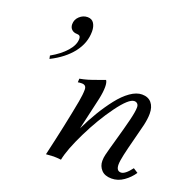

<svg xmlns="http://www.w3.org/2000/svg" viewBox="-138 -923 1046 1058"><g transform="rotate(20 385.5 -393.5)"><path d="M627 -490.7Q663.1 -490.7 682.6 -467.8Q702.1 -444.8 702.1 -404.8Q702.1 -375 692.9 -335Q687 -310.1 670.2 -245.8Q653.3 -181.6 644.8 -142.8Q636.2 -104 636.2 -84Q636.2 -46.4 663.1 -46.4Q687.5 -46.4 722.7 -93.3L750 -75.7Q729 -43.9 696.3 -20.8Q663.6 2.4 625.5 2.4Q585.9 2.4 565.7 -19.5Q545.4 -41.5 545.4 -72.3Q545.4 -91.3 549.8 -108.9Q557.6 -140.6 577.9 -211.7Q598.1 -282.7 611.3 -335.7Q624.5 -388.7 624.5 -414.1Q624.5 -427.7 617.4 -434.8Q610.4 -441.9 599.1 -441.9Q567.4 -441.9 506.3 -358.4Q445.3 -274.9 393.3 -168.9Q341.3 -63 329.1 0Q303.2 -2.9 285.6 -2.9L241.2 0Q285.6 -190.9 312.5 -335.9Q320.3 -378.9 320.3 -407.7Q320.3 -434.6 293.5 -434.6Q279.3 -434.6 270.5 -432.6L271.5 -454.1Q295.9 -458.5 318.1 -465.1Q340.3 -471.7 370.4 -482.9Q400.4 -494.1 412.6 -498Q420.9 -486.3 420.9 -459Q420.9 -429.7 412.1 -388.2Q404.8 -355 368.7 -198.2Q396 -255.4 425.8 -304.7Q455.6 -354 489.3 -397.2Q522.9 -440.4 558.8 -465.6Q594.7 -490.7 627 -490.7ZM79.6 -500 75.7 -518.6Q130.4 -549.3 163.3 -586.7Q196.3 -624 196.3 -660.2Q196.3 -681.2 176.3 -681.2Q155.8 -681.2 143.8 -692.6Q131.8 -704.1 131.8 -723.1Q131.8 -750.5 152.3 -769.5Q172.9 -788.6 199.2 -788.6Q224.6 -788.6 236.6 -769.5Q248.5 -750.5 248.5 -722.2Q248.5 -654.8 204.3 -597.7Q160.2 -540.5 79.6 -500Z"/></g></svg>

Font: Flanker
Style: Italic
Weight: 400
Italic angle: -12°
Designer: Flanker
Version: Version 2.027